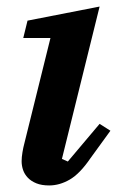

<svg xmlns="http://www.w3.org/2000/svg" viewBox="-20 -554 362 586"><path d="M130 12Q107 12 91 5.5Q75 -1 65 -11.5Q55 -22 50.5 -35Q46 -48 46 -62Q46 -74 48.5 -89Q51 -104 54 -115L134 -438H51L64 -491L284 -534L169 -69L187 -61L284 -176L317 -155L256 -71Q224 -24 193 -6Q162 12 130 12Z"/></svg>

Font: IBM Plex Serif SmBld
Style: Italic
Weight: 600
Italic angle: -14°
Designer: Mike Abbink, Paul van der Laan, Pieter van Rosmalen
Foundry: Bold Monday
Version: Version 3.001